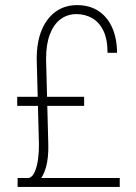

<svg xmlns="http://www.w3.org/2000/svg" viewBox="-20 -741 538 761"><path d="M454.6 0H49.8V-35.6H454.6ZM313.5 -321.3H48.3V-357.4H313.5ZM162.6 -507.3 171.4 -170.4Q172.9 -117.2 162.6 -79.3Q152.3 -41.5 131.8 -21.5L95.2 -35.6Q109.9 -40.5 118.7 -62Q127.4 -83.5 131.1 -112.5Q134.8 -141.6 134.3 -169.9L125.5 -507.3Q125.5 -574.7 145.5 -622.3Q165.5 -669.9 201.4 -695.3Q237.3 -720.7 285.2 -720.7Q335.9 -720.7 371.3 -696.8Q406.7 -672.9 425.3 -630.1Q443.8 -587.4 443.8 -531.7H406.2Q406.2 -586.4 389.4 -620.1Q372.6 -653.8 344.7 -669.4Q316.9 -685.1 283.2 -685.1Q247.1 -685.1 219.7 -664.6Q192.4 -644 177.5 -604.5Q162.6 -564.9 162.6 -507.3Z"/></svg>

Font: Roboto Condensed ExtraLight
Style: Regular
Weight: 250
Designer: Christian Robertson
Foundry: Google
Version: Version 3.008; 2023